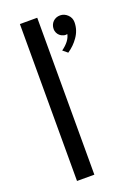

<svg xmlns="http://www.w3.org/2000/svg" viewBox="-135 -740 544 791"><g transform="rotate(-20 137.0 -344.0)"><path d="M136 0H60V-688H136ZM207 -509 186.5 -526Q223.5 -552.5 229.5 -582.5L222 -581.5Q216.5 -581.5 211.5 -583.5Q203 -586 196.8 -591.5Q190.5 -597 187 -604.8Q183.5 -612.5 183.5 -620.5Q183.5 -630.5 186.8 -638.5Q190 -646.5 196 -652.5Q202 -658.5 210 -661.8Q218 -665 227.5 -665Q245.5 -665 259.8 -651.5Q274 -638 274 -618.5Q274 -583.5 253 -554Q235 -528 207 -509Z"/></g></svg>

Font: Lucymar Sans
Style: Regular
Weight: 400
Foundry: The League of Moveable Type (original font) / Main changes by Cristiano Sobral with portions from Mirco Monsees
Version: Version 2.001;August 30, 2020;FontCreator 13.0.0.2681 64-bit